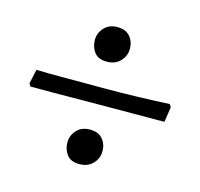

<svg xmlns="http://www.w3.org/2000/svg" viewBox="-76 -579 659 632"><g transform="rotate(15 253.0 -263.0)"><path d="M291 -396Q273.9 -377.9 244.9 -377.9Q215.8 -377.9 202.4 -395.5Q189 -413.1 189 -437Q189 -460.9 205.6 -479Q222.2 -497.1 250.5 -497.1Q278.8 -497.1 293.5 -480Q308.1 -462.9 308.1 -438.5Q308.1 -414.1 291 -396ZM291 -46.9Q273.9 -28.8 244.9 -28.8Q215.8 -28.8 202.4 -46.4Q189 -64 189 -87.9Q189 -111.8 205.6 -129.9Q222.2 -147.9 250.5 -147.9Q278.8 -147.9 293.5 -130.9Q308.1 -113.8 308.1 -89.4Q308.1 -64.9 291 -46.9ZM115.2 -291H268.1Q364.7 -291 481.9 -296.9L487.8 -287.1L480 -235.8L252.9 -234.9L105 -233.9H23.9L18.1 -243.2L28.8 -292Q71.8 -291 115.2 -291Z"/></g></svg>

Font: Alegreya-Regular
Style: Regular
Weight: 400
Designer: Juan Pablo del Peral
Foundry: Juan Pablo del Peral
Version: Version 1.003